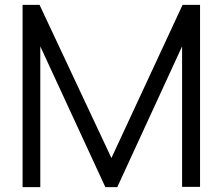

<svg xmlns="http://www.w3.org/2000/svg" viewBox="-20 -770 916 790"><path d="M803.1 -750H731.2L438.5 -119.8L142.7 -750H72.9V0H145.8V-579.2L413.5 0H462.5L729.2 -579.2V-1H803.1Z"/></svg>

Font: Manrope3
Style: Regular
Weight: 400
Width: 4
Designer: Mikhail Sharanda
Foundry: Mikhail Sharanda
Version: Version 3.000;PS 003.000;hotconv 1.0.88;makeotf.lib2.5.64775